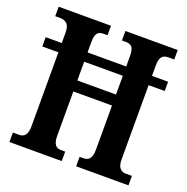

<svg xmlns="http://www.w3.org/2000/svg" viewBox="-128 -833 926 952"><g transform="rotate(20 335.5 -357.0)"><path d="M22 0V-50H56Q75 -50 86.5 -64Q98 -78 98 -111V-501H13V-550H98V-603Q98 -639 84 -651.5Q70 -664 49 -664H22V-714H298V-664H274Q255 -664 244.5 -651.5Q234 -639 234 -605V-550H438V-602Q438 -639 427.5 -651.5Q417 -664 394 -664H374V-714H650V-664H617Q597 -664 585.5 -651.5Q574 -639 574 -602V-550H659V-501H574V-110Q574 -77 586 -63.5Q598 -50 617 -50H650V0H374V-50H395Q416 -50 427 -64Q438 -78 438 -114V-344H234V-111Q234 -78 244.5 -64Q255 -50 274 -50H298V0ZM234 -402H438V-501H234Z"/></g></svg>

Font: Noto Serif Hebrew ExtraCondensed
Style: Bold
Weight: 700
Width: 2
Designer: Monotype Design Team
Foundry: Monotype Imaging Inc.
Version: Version 2.004; ttfautohint (v1.8.4.7-5d5b)